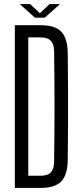

<svg xmlns="http://www.w3.org/2000/svg" viewBox="-20 -924 407 944"><path d="M53 0V-800H181Q250 -800 280.5 -769Q311 -738 313 -667Q314 -572 314.5 -486Q315 -400 314.5 -314.5Q314 -229 313 -133Q311 -62 280 -31Q249 0 180 0ZM119 -60H180Q214 -60 229.5 -76Q245 -92 246 -127Q250 -400 246 -674Q245 -708 229.5 -724Q214 -740 181 -740H119ZM77 -904H128L176 -859L224 -904H275L200 -837H152Z"/></svg>

Font: Big Shoulders Display
Style: Regular
Weight: 400
Designer: Patric King
Foundry: XO Type Co
Version: Version 1.000; ttfautohint (v1.8.2)